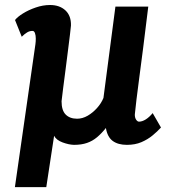

<svg xmlns="http://www.w3.org/2000/svg" viewBox="-20 -584 706 786"><path d="M41 182 125 -403Q126.5 -413.5 126.5 -426.2Q126.5 -439 123.2 -448.2Q120 -457.5 113 -457.5Q101 -457.5 90.8 -451.2Q80.5 -445 69 -433.5L41.5 -502Q51 -514.5 73.8 -528.8Q96.5 -543 126 -553.2Q155.5 -563.5 185 -563.5Q224 -563.5 247.8 -541.5Q271.5 -519.5 270.5 -479.5Q270 -471 266.5 -443Q263 -415 258.2 -376.5Q253.5 -338 248.2 -297.8Q243 -257.5 238.5 -223Q234 -188.5 232 -169.5Q232 -132 249 -115Q266 -98 295.5 -98Q317.5 -98 338.8 -110.2Q360 -122.5 377.2 -141.8Q394.5 -161 403.5 -183L452.5 -557H587Q575 -458 565.8 -386Q556.5 -314 549.8 -263.2Q543 -212.5 538.8 -177.2Q534.5 -142 532 -116Q531.5 -103 537 -94.5Q542.5 -86 549 -86Q562 -86 576.8 -95.2Q591.5 -104.5 605 -121L639 -62Q624.5 -46 604.5 -29.5Q584.5 -13 558.8 -2Q533 9 499.5 9Q463 9 441.2 -7.2Q419.5 -23.5 413.5 -60Q395.5 -37.5 377 -22Q358.5 -6.5 336 1.2Q313.5 9 283 9Q262 8.5 236.2 -1Q210.5 -10.5 201.5 -28L169.5 182Z"/></svg>

Font: Merriweather Sans SemiBold
Style: Italic
Weight: 600
Italic angle: -7.5°
Designer: Eben Sorkin
Foundry: Eben Sorkin
Version: Version 2.001